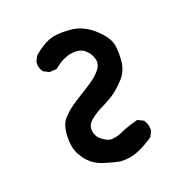

<svg xmlns="http://www.w3.org/2000/svg" viewBox="-101 -626 702 719"><g transform="rotate(-20 250.0 -266.5)"><path d="M260.7 -2Q231 -7.8 202.1 -17.1Q172.9 -25.9 153.3 -42Q147 -47.4 140.9 -54Q134.8 -60.5 129.4 -68.6Q124 -76.7 118.7 -85.9Q103.5 -114.7 105.5 -159.7Q107.4 -204.6 127.4 -226.1Q146.5 -246.6 168.5 -262.2Q179.2 -269.5 194.8 -279.5Q210.4 -289.6 231 -301.8Q244.1 -310.1 255.4 -317.9Q266.6 -325.7 275.4 -333.5Q284.2 -341.3 290.5 -348.6Q309.1 -369.6 304.7 -391.6Q300.3 -414.1 280.8 -432.1Q274.4 -438 266.6 -441.4Q258.8 -444.8 249 -445.8Q239.3 -446.8 227.5 -445.3Q191.9 -440.9 156.2 -410.6L154.8 -409.2H152.8L127.4 -407.2H126L124.5 -407.7L105 -417.5L103.5 -418L103 -418.9Q89.8 -434.6 91.8 -458.5V-459.5L92.3 -460.4L102.1 -480L102.5 -481.4L103.5 -481.9Q147.9 -520 183.6 -527.3Q218.8 -534.2 262.2 -528.3Q306.2 -522 345.7 -485.8Q385.3 -449.2 390.6 -417Q395.5 -385.7 391.6 -351.1Q387.2 -314.9 365.2 -290Q354.5 -278.3 343.8 -268.3Q333 -258.3 322.3 -250Q300.8 -234.4 269.5 -219.2Q239.3 -205.1 217.8 -187Q197.3 -170.4 199.2 -147Q201.2 -123 222.2 -106.9Q244.1 -89.8 263.2 -91.8Q268.1 -92.3 273.2 -93.3Q278.3 -94.2 283.4 -95.7Q288.6 -97.2 293.5 -99.1Q298.3 -101.1 303.7 -103.5Q325.2 -113.8 370.6 -126L372.6 -126.5L374.5 -125.5L394 -115.7L395.5 -114.7L396.5 -113.8Q409.2 -95.2 407.2 -71.8V-70.8L406.7 -69.8L397 -50.3L396 -48.8L395 -47.9Q365.2 -27.8 333.5 -14.2Q316.9 -6.8 299.1 -3.9Q281.2 -1 261.2 -2Z"/></g></svg>

Font: NaikaiFont
Style: SemiBold
Weight: 600
Version: Version 1.89